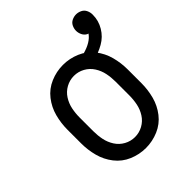

<svg xmlns="http://www.w3.org/2000/svg" viewBox="-190 -773 892 892"><g transform="rotate(-45 256.5 -326.5)"><path d="M369 -452 354 -507Q414 -523 437 -557L431 -559Q418 -566 411.5 -579.5Q405 -593 405 -607Q405 -621 411.5 -634.5Q418 -648 431.5 -654.5Q445 -661 459 -661Q473 -661 486.5 -654.5Q500 -648 506.5 -634.5Q513 -621 513 -607V-605V-604Q513 -566 493 -532.5Q473 -499 439.5 -480Q406 -461 369 -452ZM250 8Q207 8 167 -9Q127 -26 100.5 -60Q74 -94 63 -135.5Q52 -177 52 -220V-310Q52 -353 63 -394.5Q74 -436 100.5 -470Q127 -504 167 -521Q207 -538 250 -538Q293 -538 333 -521Q373 -504 399.5 -470Q426 -436 437 -394.5Q448 -353 448 -310V-220Q448 -177 437 -135.5Q426 -94 399.5 -60Q373 -26 333 -9Q293 8 250 8ZM250 -64Q278 -64 302.5 -77.5Q327 -91 342 -114.5Q357 -138 362.5 -165Q368 -192 368 -220V-310Q368 -338 362.5 -365Q357 -392 342 -415.5Q327 -439 302.5 -452.5Q278 -466 250 -466Q222 -466 197.5 -452.5Q173 -439 158 -415.5Q143 -392 137.5 -365Q132 -338 132 -310V-220Q132 -192 137.5 -165Q143 -138 158 -114.5Q173 -91 197.5 -77.5Q222 -64 250 -64Z"/></g></svg>

Font: Iosevka SS08
Style: Regular
Weight: 400
Monospace: yes
Designer: Belleve Invis
Foundry: Belleve Invis
Version: 2.1.0; ttfautohint (v1.8.2)